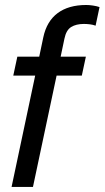

<svg xmlns="http://www.w3.org/2000/svg" viewBox="-20 -742 415 762"><path d="M32.7 -441.9 48.8 -517.1H135.7L151.9 -594.2Q165.5 -657.7 208.7 -689.9Q252 -722.2 322.3 -722.2Q334 -722.2 348.9 -720Q363.8 -717.8 375 -713.9L359.4 -640.1Q349.1 -644 336.7 -645.5Q324.2 -647 313 -647Q282.2 -647 262.5 -634.8Q242.7 -622.6 235.8 -588.9L220.7 -517.1H320.8L304.7 -441.9H204.6L110.8 0H25.9L119.6 -441.9Z"/></svg>

Font: XB Khoramshahr
Style: Italic
Weight: 400
Italic angle: -12°
Designer: Behnam
Foundry: Irmug
Version: Version 8.005 2009